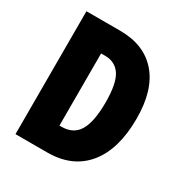

<svg xmlns="http://www.w3.org/2000/svg" viewBox="-166 -840 920 966"><g transform="rotate(30 293.5 -357.0)"><path d="M548 -372Q548 -194 468.5 -97Q389 0 243 0H59V-714H255Q395 -714 471.5 -626Q548 -538 548 -372ZM372 -365Q372 -474 342 -520.5Q312 -567 252 -567H229V-148H242Q310 -148 341 -200.5Q372 -253 372 -365Z"/></g></svg>

Font: Noto Sans ExtraCondensed Black
Style: Regular
Weight: 900
Width: 2
Designer: Monotype Design Team
Foundry: Monotype Imaging Inc.
Version: Version 2.013; ttfautohint (v1.8.4.7-5d5b)